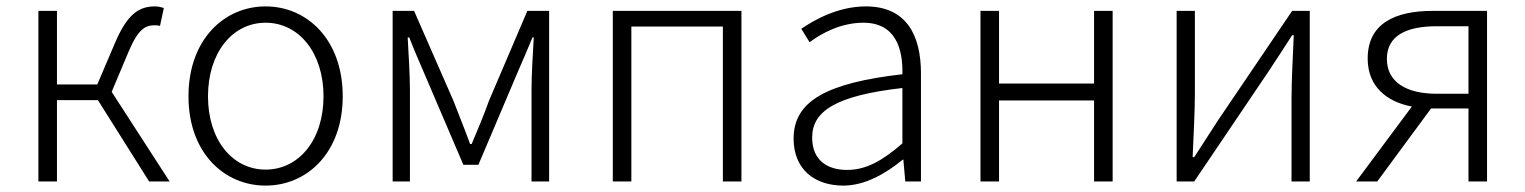

<svg xmlns="http://www.w3.org/2000/svg" viewBox="-20 -567 4767 600"><path d="M329 -280 382 -406C412 -477 435 -488 463 -488C471 -488 473 -488 480 -486L492 -542C486 -544 475 -547 465 -547C416 -547 379 -526 339 -432L284 -303H158V-533H100V0H158V-254H286L446 0H510Z M810 13C939 13 1051 -89 1051 -266C1051 -444 939 -547 810 -547C681 -547 569 -444 569 -266C569 -89 681 13 810 13ZM810 -37C706 -37 630 -130 630 -266C630 -402 706 -496 810 -496C914 -496 991 -402 991 -266C991 -130 914 -37 810 -37Z M1207 0H1261V-288C1261 -331 1257 -397 1254 -450H1259C1274 -411 1291 -372 1307 -335L1428 -52H1475L1595 -335C1611 -372 1628 -411 1644 -450H1648C1645 -397 1641 -331 1641 -288V0H1696V-533H1628L1508 -252C1492 -207 1473 -162 1454 -117H1449C1433 -162 1414 -207 1397 -252L1274 -533H1207Z M1895 0H1953V-484H2239V0H2297V-533H1895Z M2615 13C2683 13 2747 -24 2801 -68H2803L2809 0H2858V-338C2858 -456 2813 -547 2686 -547C2599 -547 2525 -505 2484 -477L2510 -435C2547 -463 2608 -496 2678 -496C2779 -496 2802 -414 2800 -335C2565 -308 2460 -252 2460 -134C2460 -35 2529 13 2615 13ZM2627 -36C2568 -36 2518 -64 2518 -137C2518 -219 2590 -268 2800 -292V-119C2737 -64 2686 -36 2627 -36Z M3044 0H3102V-253H3399V0H3457V-533H3399V-306H3102V-533H3044Z M3657 0H3712L3943 -342C3964 -374 3997 -424 4018 -457H4023C4020 -386 4016 -315 4016 -256V0H4073V-533H4018L3787 -192C3766 -159 3733 -109 3712 -76H3707C3710 -147 3714 -219 3714 -276V-533H3657Z M4569 -274H4470C4374 -274 4314 -311 4314 -383C4314 -455 4374 -485 4470 -485H4569ZM4457 -533C4340 -533 4254 -494 4254 -384C4254 -296 4314 -249 4392 -234L4218 0H4284L4452 -228H4453H4569V0H4627V-533Z"/></svg>

Font: Noto Sans JP Light
Style: Regular
Weight: 300
Designer: Ryoko NISHIZUKA (kana & ideographs); Paul D. Hunt (Latin, Greek & Cyrillic); Wenlong ZHANG (bopomofo); Sandoll Communica
Foundry: Adobe Systems Incorporated
Version: Version 1.004;PS 1.004;hotconv 1.0.82;makeotf.lib2.5.63406